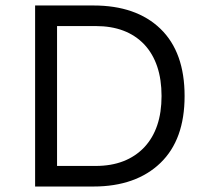

<svg xmlns="http://www.w3.org/2000/svg" viewBox="-20 -680 761 700"><path d="M108 -660V0H321C424 0 506 -29 565 -86C624 -143 653 -224 653 -330C653 -436 624 -518 565 -575C506 -632 424 -660 321 -660ZM188 -75V-585H329C404 -585 463 -563 506 -518C548 -473 569 -410 569 -330C569 -250 548 -188 506 -143C463 -98 404 -75 329 -75Z"/></svg>

Font: WorkSans-Regular
Style: Regular
Weight: 500
Designer: Wei Huang
Foundry: Wei Huang
Version: ""